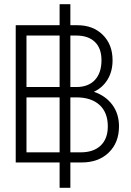

<svg xmlns="http://www.w3.org/2000/svg" viewBox="-20 -770 619 910"><path d="M346.5 -650.5Q421 -650.5 467.2 -604.8Q513.5 -559 513.5 -484.5Q513.5 -431.5 489.8 -392.8Q466 -354 425 -335Q480 -316.5 512 -273.8Q544 -231 544 -171Q544 -94 495.5 -47Q447 0 367 0H313.5V120H262.5V0H54.5V-650.5H262.5V-750H313.5V-650.5ZM105.5 -357.5H262.5V-601.5H105.5ZM342 -601.5H313.5V-357.5H342Q398.5 -357.5 429.8 -391Q461 -424.5 461 -484.5Q461 -541 429.8 -571.2Q398.5 -601.5 342 -601.5ZM105.5 -48H262.5V-308.5H105.5ZM342 -308.5H313.5V-48H362.5Q423.5 -48 457.2 -80.2Q491 -112.5 491 -171Q491 -236.5 451.8 -272.5Q412.5 -308.5 342 -308.5Z"/></svg>

Font: Overused Grotesk Light
Style: Regular
Weight: 300
Version: Version 0.004